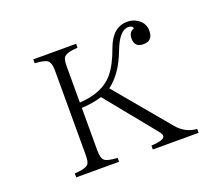

<svg xmlns="http://www.w3.org/2000/svg" viewBox="-118 -943 1235 1064"><g transform="rotate(-20 500.0 -411.0)"><path d="M414.6 -750V-727.1Q344.7 -722.7 331.5 -701.2Q322.8 -687.5 322.8 -649.9V-437Q458.5 -444.3 523.9 -522Q563.5 -569.3 595.7 -659.2Q634.8 -768.1 721.7 -768.1Q752 -768.1 773.9 -754.9Q820.8 -729.5 820.8 -679.2Q820.8 -620.1 765.6 -620.1Q712.9 -620.1 712.9 -671.9Q712.9 -710.4 745.6 -721.2Q741.2 -738.3 716.8 -738.3Q665 -738.3 625 -632.3Q580.1 -512.7 502.9 -455.1L768.6 -137.2Q815.4 -81.5 883.8 -77.1V-54.2H613.8V-77.1Q693.8 -81.5 693.8 -105Q693.8 -117.2 678.7 -135.3L442.9 -425.3Q388.2 -408.2 322.8 -405.3V-154.3Q322.8 -106.9 340.8 -93.3Q357.9 -80.1 414.6 -77.1V-54.2H162.1V-77.1Q231.9 -81.5 245.1 -102.1Q253.9 -115.7 253.9 -154.3V-649.9Q253.9 -697.3 235.8 -710.9Q218.8 -724.1 162.1 -727.1V-750Z"/></g></svg>

Font: I.Ming
Style: Regular
Weight: 400
Designer: Ichiten Fonts Project
Version: Version 6.11; Dec 27, 2019